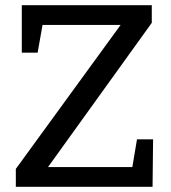

<svg xmlns="http://www.w3.org/2000/svg" viewBox="-20 -720 659 740"><path d="M490 -76 508 -183H570L568 0H41V-69L445 -624H144L125 -517H64V-700H565V-632L165 -76Z"/></svg>

Font: Bitter Pro Medium
Style: Regular
Weight: 500
Designer: Sol Matas, and Bitter project Authors
Foundry: Sol Matas
Version: Version 1.010